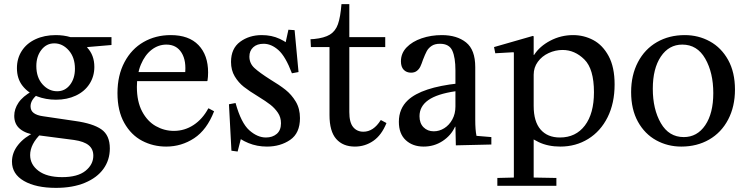

<svg xmlns="http://www.w3.org/2000/svg" viewBox="-20 -700 3616 930"><path d="M257 -258Q295 -258 319 -289Q343 -320 343 -367Q343 -422 313 -456Q283 -490 243 -490Q205 -490 180.5 -458.5Q156 -427 156 -380Q156 -325 186 -291.5Q216 -258 257 -258ZM159 -240Q128 -214 128 -185Q128 -164 143.5 -152.5Q159 -141 188 -137L344 -114Q430 -102 471 -73.5Q512 -45 512 19Q512 75 481 118Q450 161 391 185.5Q332 210 251 210Q154 210 96 176.5Q38 143 38 83Q38 39 68 1.5Q98 -36 148 -59L180 -54Q126 -2 126 51Q126 97 166.5 127.5Q207 158 281 158Q356 158 394 127.5Q432 97 432 54Q432 22 409.5 3.5Q387 -15 339 -22L155 -46Q106 -52 77.5 -75Q49 -98 49 -139Q49 -172 69.5 -202.5Q90 -233 136 -259ZM250 -530Q289 -530 322 -520H520V-482L403 -472L402 -470Q437 -433 437 -376Q437 -330 413.5 -293.5Q390 -257 347.5 -237Q305 -217 251 -217Q202 -217 159 -233.5Q116 -250 89 -284.5Q62 -319 62 -370Q62 -417 85.5 -453.5Q109 -490 152 -510Q195 -530 250 -530Z M822 -66Q874 -66 917.5 -94.5Q961 -123 989 -175H991L1017 -161Q982 -71 920.5 -30.5Q859 10 785 10Q722 10 668.5 -18Q615 -46 582 -104.5Q549 -163 549 -249Q549 -335 583 -399Q617 -463 675.5 -496.5Q734 -530 807 -530Q895 -530 941.5 -481.5Q988 -433 988 -349Q988 -327 985 -309L983 -307H641L647 -351H892L876 -339Q884 -405 859.5 -444.5Q835 -484 786 -484Q747 -484 714.5 -459Q682 -434 662.5 -387.5Q643 -341 643 -279Q643 -208 668.5 -160Q694 -112 735 -89Q776 -66 822 -66Z M1121 -201Q1148 -104 1187.5 -69Q1227 -34 1268 -34Q1300 -34 1320.5 -51.5Q1341 -69 1341 -103Q1341 -132 1326 -154Q1311 -176 1290 -192.5Q1269 -209 1230 -233Q1187 -259 1161 -279.5Q1135 -300 1117 -330Q1099 -360 1099 -400Q1099 -465 1143 -497.5Q1187 -530 1248 -530Q1296 -530 1334.5 -512Q1373 -494 1400 -467L1361 -483L1377 -556L1407 -554L1426 -351L1394 -345Q1363 -427 1328.5 -457.5Q1294 -488 1257 -488Q1225 -488 1206.5 -471Q1188 -454 1188 -426Q1188 -393 1212.5 -370.5Q1237 -348 1289 -315Q1334 -288 1363 -265Q1392 -242 1412.5 -208Q1433 -174 1433 -128Q1433 -55 1385.5 -22.5Q1338 10 1273 10Q1225 10 1183.5 -7Q1142 -24 1114 -51L1158 -71L1131 34L1101 30L1089 -195Z M1484 -510 1501 -511Q1551 -516 1578 -532.5Q1605 -549 1617 -583Q1629 -617 1634 -680H1672V-520H1846V-472H1672V-157Q1672 -107 1690.5 -84.5Q1709 -62 1740 -62Q1789 -62 1824 -118H1826L1852 -104Q1828 -45 1788 -17.5Q1748 10 1699 10Q1641 10 1608.5 -27Q1576 -64 1576 -143V-472H1486Z M1956 -215Q2023 -277 2200 -296L2186 -258Q2097 -245 2054.5 -215Q2012 -185 2012 -137Q2012 -103 2031.5 -83.5Q2051 -64 2081 -64Q2108 -64 2132 -79Q2156 -94 2171 -121.5Q2186 -149 2186 -184V-86H2184Q2165 -44 2124 -17Q2083 10 2032 10Q1979 10 1945.5 -21Q1912 -52 1912 -110Q1912 -174 1956 -215ZM2120 -530Q2193 -530 2237.5 -494.5Q2282 -459 2282 -375V-120Q2282 -70 2288 -42L2360 -36V0L2188 4L2186 -86V-359Q2186 -421 2171 -454.5Q2156 -488 2111 -488Q2086 -488 2070.5 -477.5Q2055 -467 2047 -452Q2039 -437 2029 -411Q2022 -390 2016 -377.5Q2010 -365 1999 -356.5Q1988 -348 1971 -348Q1949 -348 1935.5 -362Q1922 -376 1922 -403Q1922 -442 1949.5 -470.5Q1977 -499 2022.5 -514.5Q2068 -530 2120 -530Z M2561 -526 2565 -524V160L2675 162V200H2389V162L2469 160V-445L2467 -447L2379 -442L2373 -472ZM2515 -67 2565 -187Q2565 -111 2598.5 -72.5Q2632 -34 2692 -34Q2769 -34 2813 -92Q2857 -150 2857 -253Q2857 -366 2810.5 -412Q2764 -458 2705 -458Q2670 -458 2637.5 -443Q2605 -428 2585 -400.5Q2565 -373 2565 -338V-434H2567Q2594 -476 2645.5 -503Q2697 -530 2756 -530Q2808 -530 2853.5 -506Q2899 -482 2928 -428.5Q2957 -375 2957 -291Q2957 -200 2923 -132Q2889 -64 2829 -27Q2769 10 2694 10Q2635 10 2589.5 -11.5Q2544 -33 2515 -67Z M3297 -530Q3363 -530 3418.5 -499.5Q3474 -469 3507 -409.5Q3540 -350 3540 -266Q3540 -184 3507 -121Q3474 -58 3415 -24Q3356 10 3280 10Q3214 10 3158.5 -20.5Q3103 -51 3070 -110.5Q3037 -170 3037 -254Q3037 -336 3070 -399Q3103 -462 3162 -496Q3221 -530 3297 -530ZM3292 -36Q3357 -36 3396 -93.5Q3435 -151 3435 -249Q3435 -348 3396 -416Q3357 -484 3285 -484Q3220 -484 3181 -426Q3142 -368 3142 -270Q3142 -171 3181 -103.5Q3220 -36 3292 -36Z"/></svg>

Font: Minipax
Style: Regular
Weight: 400
Designer: Raphaël Ronot
Foundry: Velvetyne Type Foundry
Version: Version 1.000